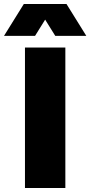

<svg xmlns="http://www.w3.org/2000/svg" viewBox="-69 -946 454 966"><path d="M56.6 -707H259.8V0H56.6ZM50.8 -925.8H265.6L365.2 -765.6H209L158.2 -847.2L107.4 -765.6H-48.8Z"/></svg>

Font: Wanted Sans ExtraBlack
Style: Regular
Weight: 900
Designer: Original Design by Kil Hyung-jin and Kang Hanbin, Wanted Lab, Inc; Hangeul from Source Han Sans by Jang Soo-young and Ka
Foundry: Wanted Lab, Inc.
Version: Version 1.001